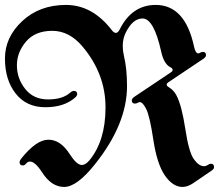

<svg xmlns="http://www.w3.org/2000/svg" viewBox="-52 -738 888 768"><path d="M395 -617.7Q403.3 -606.4 411.6 -606.4Q419.9 -606.4 427.2 -621.1Q476.1 -718.3 570.8 -718.3Q688.5 -718.3 724.1 -551.8Q730 -524.4 741.2 -524.4Q744.6 -524.4 749 -527.3Q753.4 -530.3 759.8 -530.3Q772 -530.3 772 -517.6Q772 -509.8 761.7 -502.9L621.1 -408.7Q614.7 -404.3 614.7 -398.9Q614.7 -394 625.5 -387.7Q643.1 -377 654.3 -355.5Q675.3 -314.5 689.2 -222.4Q703.1 -130.4 723.1 -101.8Q743.2 -73.2 764.2 -73.2Q772 -73.2 779.1 -78.1Q786.1 -83 792 -83Q804.2 -83 804.2 -69.3Q804.2 -62.5 795.9 -56.6L721.7 -5.9Q698.7 9.8 678.2 9.8Q639.6 9.8 607.9 -35.6Q576.2 -81.1 561.5 -178Q546.9 -274.9 532.7 -302.2Q518.6 -329.6 507.8 -329.6Q502.9 -329.6 498.5 -326.7Q494.1 -323.7 487.8 -323.7Q475.1 -323.7 475.1 -336.4Q475.1 -343.8 485.8 -351.1L630.4 -447.8Q638.7 -453.1 638.7 -458.7Q638.7 -464.4 628.4 -469.7Q603.5 -482.9 592.8 -531.2Q563.5 -664.1 518.1 -664.1Q479.5 -664.1 451.7 -608.9Q439 -584.5 439 -553.7Q439 -534.7 443.8 -514.2Q456.1 -462.9 456.1 -394Q456.1 -241.2 327.1 -80.1Q255.4 9.8 204.6 9.8Q153.8 9.8 116.2 -48.8Q88.4 -91.8 67.9 -91.8Q59.1 -91.8 52.7 -84Q46.4 -76.2 39.6 -76.2Q26.4 -76.2 26.4 -88.9Q26.4 -95.2 31.7 -102.1Q92.8 -179.2 141.6 -179.2Q190.4 -179.2 227.5 -120.6Q254.9 -78.1 275.4 -78.1Q290 -78.1 305.2 -96.2Q370.1 -174.3 370.1 -308.6Q370.1 -442.9 277.8 -552.2Q225.1 -614.7 157 -614.7Q88.9 -614.7 52.2 -571.8Q15.6 -528.8 15.6 -476.6Q15.6 -424.3 48.8 -382.3Q82 -340.3 140.1 -340.3Q198.2 -340.3 228.5 -367.2Q236.8 -374.5 243.2 -374.5Q256.8 -374.5 256.8 -361.3Q256.8 -355 248.5 -347.7Q204.6 -309.1 129.2 -309.1Q53.7 -309.1 10.7 -363.8Q-32.2 -418.5 -32.2 -503.9Q-32.2 -589.4 37.1 -653.8Q106.4 -718.3 211.9 -718.3Q317.4 -718.3 395 -617.7Z"/></svg>

Font: UnifrakturMaguntia20
Style: Book
Weight: 400
Designer: j. 'mach' wust, Gerrit Ansmann, Georg Duffner, based on a font by Peter Wiegel, original typeface by Carl Albert Fahrenw
Version: Version 2017-03-19